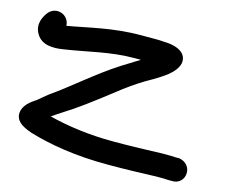

<svg xmlns="http://www.w3.org/2000/svg" viewBox="-76 -581 821 694"><g transform="rotate(15 334.0 -233.5)"><path d="M114 -350C203 -363 279 -386 374 -386H396C393 -384 387 -380 383 -378L333 -347C250 -294 178 -228 106 -178C92 -167 81 -157 71 -149C59 -140 32 -126 23 -97V-96C11 -49 70 -34 84 -28H85C159 -6 255 11 377 11C442 11 508 9 560 7C581 7 596 7 602 8H616C645 10 662 -11 662 -34C662 -60 642 -74 626 -77L624 -78H608C598 -79 582 -79 560 -79H558C507 -77 439 -75 377 -75C281 -75 203 -87 134 -104C146 -112 160 -122 176 -132C218 -158 264 -193 302 -222L360 -267C394 -292 419 -309 457 -330C484 -347 533 -373 542 -412C548 -452 509 -467 474 -470C461 -471 448 -471 436 -472H374C266 -472 181 -448 104 -435C102 -477 52 -493 26 -462C15 -448 -7 -414 16 -378C36 -345 78 -344 114 -350Z"/></g></svg>

Font: Stray Cat
Style: BlkExt
Weight: 900
Version: Version 1.0